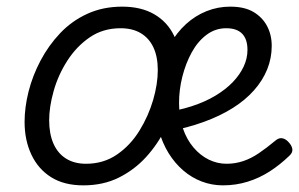

<svg xmlns="http://www.w3.org/2000/svg" viewBox="-20 -539 900 578"><path d="M231 19Q173 19 134 -5.5Q95 -30 74.5 -73.5Q54 -117 54 -172Q54 -216 66 -263.5Q78 -311 102 -356.5Q126 -402 161 -439Q196 -476 243 -497.5Q290 -519 348 -519Q405 -519 444.5 -496Q484 -473 504 -431.5Q524 -390 524 -335Q524 -294 512.5 -246.5Q501 -199 478 -152Q455 -105 420 -66.5Q385 -28 338 -4.5Q291 19 231 19ZM239 -46Q292 -46 332.5 -74Q373 -102 400 -146Q427 -190 441 -238Q455 -286 455 -328Q455 -368 442 -396Q429 -424 404 -439Q379 -454 343 -454Q290 -454 250 -426.5Q210 -399 182.5 -356Q155 -313 141.5 -265Q128 -217 128 -177Q128 -136 141 -106.5Q154 -77 179 -61.5Q204 -46 239 -46ZM651 19Q618 19 587.5 7.5Q557 -4 531.5 -26Q506 -48 487.5 -78Q469 -108 458.5 -145.5Q448 -183 448 -226Q448 -278 459.5 -323.5Q471 -369 491.5 -405Q512 -441 540 -466.5Q568 -492 602 -505.5Q636 -519 673 -519Q716 -519 743 -503Q770 -487 784 -460.5Q798 -434 798 -401Q798 -364 784.5 -330.5Q771 -297 745 -267.5Q719 -238 681 -214Q643 -190 593.5 -172Q544 -154 485 -143L467 -199Q516 -206 556.5 -219Q597 -232 628.5 -251Q660 -270 681 -292Q702 -314 713.5 -338.5Q725 -363 725 -389Q725 -421 709 -437.5Q693 -454 661 -454Q628 -454 601.5 -434Q575 -414 557 -381Q539 -348 529 -308.5Q519 -269 519 -229Q519 -187 530.5 -153Q542 -119 562.5 -95Q583 -71 608.5 -58.5Q634 -46 662 -46Q688 -46 712 -54Q736 -62 759.5 -78Q783 -94 807 -114Q818 -124 828 -123Q838 -122 847 -113Q858 -102 860 -91Q862 -80 851 -70Q823 -43 792 -23Q761 -3 725.5 8Q690 19 651 19Z"/></svg>

Font: Playwrite RO Light
Style: Regular
Weight: 300
Version: Version 1.002